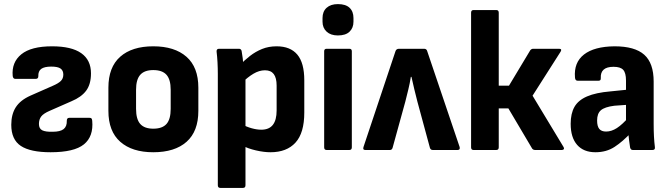

<svg xmlns="http://www.w3.org/2000/svg" viewBox="-20 -732 3264 937"><path d="M227 11Q128 11 81.5 -20Q35 -51 35 -123Q35 -174 57 -208.5Q79 -243 128 -265L237 -313Q265 -325 277 -337Q289 -349 289 -368Q289 -388 275.5 -397.5Q262 -407 230 -407Q197 -407 181.5 -396Q166 -385 167 -360Q167 -347 154 -347H55Q44 -347 42 -361Q36 -428 84 -467Q132 -506 234 -506Q329 -506 376.5 -472.5Q424 -439 424 -374Q424 -321 400.5 -289.5Q377 -258 329 -238L222 -191Q192 -178 181 -163.5Q170 -149 170 -127Q170 -104 186.5 -96Q203 -88 237 -89Q274 -89 290.5 -102Q307 -115 306 -143Q306 -157 318 -157H417Q424 -157 426.5 -154Q429 -151 430 -143Q437 -66 389.5 -27.5Q342 11 227 11Z M728 11Q625 11 567 -40Q509 -91 509 -191V-304Q509 -404 566.5 -455Q624 -506 728 -506Q832 -506 890 -455Q948 -404 948 -304V-191Q948 -91 890.5 -40Q833 11 728 11ZM728 -104Q772 -104 792.5 -127Q813 -150 813 -201V-294Q813 -344 792.5 -367Q772 -390 728 -390Q685 -390 664.5 -367Q644 -344 644 -294V-201Q644 -150 664.5 -127Q685 -104 728 -104Z M1300 11Q1268 11 1229 2Q1190 -7 1162 -22L1160 -126Q1183 -113 1208.5 -106Q1234 -99 1255 -99Q1293 -99 1311.5 -122.5Q1330 -146 1330 -193V-314Q1330 -352 1316 -370.5Q1302 -389 1273 -389Q1245 -389 1216.5 -372Q1188 -355 1159 -326L1148 -412Q1173 -438 1200 -459Q1227 -480 1259 -493Q1291 -506 1330 -506Q1397 -506 1431 -465.5Q1465 -425 1465 -340V-183Q1465 -83 1422 -36Q1379 11 1300 11ZM1055 185Q1043 185 1043 172V-371Q1043 -399 1041.5 -427.5Q1040 -456 1037 -480Q1036 -494 1049 -494H1146Q1156 -494 1159 -484Q1162 -469 1164.5 -448Q1167 -427 1167 -409L1178 -357V172Q1178 185 1166 185Z M1574 0Q1562 0 1562 -13V-482Q1562 -494 1574 -494H1685Q1697 -494 1697 -482V-13Q1697 0 1685 0ZM1629 -559Q1594 -559 1574 -577.5Q1554 -596 1554 -626V-644Q1554 -676 1574 -694Q1594 -712 1629 -712Q1667 -712 1686 -694Q1705 -676 1705 -644V-626Q1705 -596 1686 -577.5Q1667 -559 1629 -559Z M1763 0Q1749 0 1754 -15L1910 -482Q1914 -494 1927 -494H2050Q2062 -494 2065 -482L2223 -15Q2225 -8 2222.5 -4Q2220 0 2213 0H2092Q2081 0 2078 -11L2017 -236Q2009 -267 2002 -296Q1995 -325 1988 -357H1985Q1980 -325 1973 -296.5Q1966 -268 1958 -236L1896 -11Q1893 0 1883 0Z M2730 -15Q2734 -9 2731.5 -4.5Q2729 0 2722 0H2592Q2582 0 2577 -7L2461 -203H2414V-13Q2414 0 2402 0H2291Q2279 0 2279 -13V-670Q2279 -683 2291 -683H2402Q2414 -683 2414 -670V-314H2464L2568 -487Q2574 -494 2582 -494H2708Q2724 -494 2716 -480L2579 -265Z M3068 0Q3058 0 3055 -12Q3053 -25 3050 -48Q3047 -71 3046 -93L3035 -129V-339Q3035 -376 3021.5 -391Q3008 -406 2974 -406Q2909 -406 2912 -351Q2913 -338 2901 -338H2799Q2787 -338 2786 -354Q2780 -427 2830 -466Q2880 -505 2979 -506Q3078 -506 3124 -465Q3170 -424 3170 -334V-127Q3170 -93 3171.5 -65.5Q3173 -38 3176 -14Q3178 0 3164 0ZM2886 11Q2828 11 2796.5 -25Q2765 -61 2765 -128Q2765 -178 2783.5 -210.5Q2802 -243 2845 -261.5Q2888 -280 2959 -286L3048 -295V-221L2978 -216Q2931 -210 2912.5 -194Q2894 -178 2894 -144Q2894 -116 2904.5 -103Q2915 -90 2938 -90Q2964 -90 2990.5 -107Q3017 -124 3052 -164L3061 -86Q3019 -41 2979 -15Q2939 11 2886 11Z"/></svg>

Font: Sofia Sans Semi Condensed ExtraBold
Style: Regular
Weight: 800
Designer: Botio Nikoltchev, Ani Petrova
Foundry: lettersoup
Version: Version 4.100